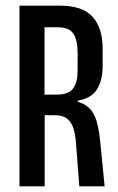

<svg xmlns="http://www.w3.org/2000/svg" viewBox="-20 -659 417 679"><path d="M260.5 0 248.5 -155.5Q246.5 -183 239.8 -204.8Q233 -226.5 217.8 -239Q202.5 -251.5 175 -251.5H114V-324L183 -324.5Q223.5 -325 239 -346.8Q254.5 -368.5 254.5 -409V-471Q254.5 -516.5 239.8 -539.5Q225 -562.5 185.5 -562.5H110.5V-639H192Q272 -639 307.5 -599.5Q343 -560 343 -487V-426.5Q343 -375.5 323.2 -343.5Q303.5 -311.5 255 -303V-294L229 -304.5Q269.5 -299 290.5 -281.2Q311.5 -263.5 320.8 -233Q330 -202.5 334.5 -157.5L350 0ZM49 0V-639H137.5V-303L138 -266V0Z"/></svg>

Font: Anek Latin Condensed Medium
Style: Regular
Weight: 500
Width: 3
Designer: Yesha Goshar
Foundry: Ek Type
Version: Version 1.003